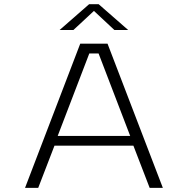

<svg xmlns="http://www.w3.org/2000/svg" viewBox="-20 -912 912 932"><path d="M770.5 0H706.5L627.5 -205H244.5L165.5 0H101.5L369.5 -700H502ZM413.5 -652.5 260 -252H612L458.5 -652.5ZM269.5 -766.5 412.5 -891.5H459L602 -766.5H535L436 -859L336.5 -766.5Z"/></svg>

Font: Trispace SemiExpanded ExtraLight
Style: Regular
Weight: 200
Width: 6
Designer: Tyler Finck
Foundry: Etcetera Type Company
Version: Version 1.210; ttfautohint (v1.8.3)